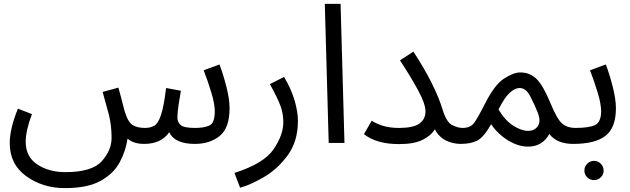

<svg xmlns="http://www.w3.org/2000/svg" viewBox="-20 -734 3233 986"><path d="M720 5Q808 5 849 -55Q877 5 981 5Q1058 5 1108.5 -36Q1159 -77 1159 -179Q1159 -224 1142.5 -289Q1126 -354 1107 -403L1026 -373Q1048 -316 1065.5 -258Q1083 -200 1083 -163Q1083 -102 1055.5 -89.5Q1028 -77 982 -77Q923 -77 907 -92.5Q891 -108 891 -130Q891 -156 897.5 -198.5Q904 -241 909 -268L833 -282Q821 -184 806 -141Q791 -98 771 -87.5Q751 -77 725 -77Q687 -77 662.5 -91Q638 -105 621 -160Q616 -176 610 -201.5Q604 -227 588 -284L507 -262Q524 -203 538.5 -147.5Q553 -92 553 -26Q553 38 502.5 94Q452 150 316 150Q231 150 171.5 110.5Q112 71 112 -6Q112 -63 144 -148L72 -176Q30 -73 30 1Q30 110 115 171Q200 232 313 232Q431 232 498 194Q565 156 595.5 98Q626 40 635 -22Q666 5 720 5Z M1213 230Q1265 216 1335 175.5Q1405 135 1457.5 63.5Q1510 -8 1510 -114Q1510 -158 1493.5 -216Q1477 -274 1439 -339L1366 -302Q1407 -228 1421 -188.5Q1435 -149 1435 -107Q1435 -41 1385 32.5Q1335 106 1184 154Z M1668 0 1648 -714H1729L1749 0Z M2346 5Q2368 5 2382 -8.5Q2396 -22 2396 -38Q2396 -77 2355 -77Q2331 -77 2301.5 -92Q2272 -107 2252 -174Q2234 -233 2197.5 -306.5Q2161 -380 2103 -469L2034 -424Q2087 -344 2126 -272.5Q2165 -201 2165 -162Q2165 -122 2134 -99.5Q2103 -77 2029 -77Q1981 -77 1945 -88.5Q1909 -100 1889 -114L1849 -45Q1914 6 2029 6Q2106 6 2149.5 -15.5Q2193 -37 2213 -70Q2235 -29 2271 -12Q2307 5 2346 5Z M2924 5Q2946 5 2960 -8.5Q2974 -22 2974 -38Q2974 -77 2934 -77Q2894 -77 2867.5 -99Q2841 -121 2807 -204Q2770 -294 2736 -328Q2702 -362 2652 -362Q2617 -362 2568.5 -330.5Q2520 -299 2472 -204Q2436 -133 2416.5 -105Q2397 -77 2356 -77L2346 5Q2395 5 2429 -11Q2463 -27 2502 -96Q2538 -44 2590 -12.5Q2642 19 2692 19Q2765 19 2801 -46Q2840 5 2924 5ZM2540 -172Q2572 -235 2598 -258Q2624 -281 2646 -282Q2680 -283 2701.5 -242.5Q2723 -202 2741 -157Q2759 -112 2742.5 -87Q2726 -62 2691 -62Q2658 -62 2616 -88.5Q2574 -115 2540 -172Z M2924 5Q3036 5 3089.5 -36.5Q3143 -78 3143 -179Q3143 -224 3126.5 -289Q3110 -354 3091 -403L3010 -373Q3032 -316 3049.5 -258Q3067 -200 3067 -163Q3067 -108 3037 -92.5Q3007 -77 2934 -77ZM3031 191Q3051 191 3065.5 176.5Q3080 162 3080 142Q3080 122 3065.5 107Q3051 92 3031 92Q3010 92 2995.5 107Q2981 122 2981 142Q2981 162 2995.5 176.5Q3010 191 3031 191Z"/></svg>

Font: Noto Sans Arabic
Style: Regular
Weight: 400
Designer: Nadine Chahine - Monotype Design Team
Foundry: Monotype Imaging Inc.
Version: Version 1.902